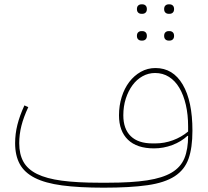

<svg xmlns="http://www.w3.org/2000/svg" viewBox="-20 -857 961 889"><path d="M460 12Q346 12 267.5 1.5Q189 -9 141 -33.5Q93 -58 71.5 -97.5Q50 -137 50 -194Q50 -237 60.5 -279Q71 -321 93 -369L111 -361Q89 -314 79 -274Q69 -234 69 -194Q69 -143 88.5 -108Q108 -73 151.5 -51.5Q195 -30 266 -20.5Q337 -11 440 -11H480Q590 -11 661.5 -22Q733 -33 775 -58Q817 -83 834 -124.5Q851 -166 851 -228H848Q819 -201 778 -185.5Q737 -170 693 -170Q614 -170 572.5 -210Q531 -250 531 -323Q531 -368 543.5 -408Q556 -448 578.5 -477.5Q601 -507 632 -524.5Q663 -542 700 -542Q781 -542 826 -465.5Q871 -389 871 -252Q871 -173 853 -122Q835 -71 789 -41Q743 -11 663 0.5Q583 12 460 12ZM700 -193Q741 -193 780.5 -207.5Q820 -222 851 -248V-272Q851 -326 840.5 -371.5Q830 -417 810.5 -450Q791 -483 762.5 -501Q734 -519 698 -519Q667 -519 640 -504Q613 -489 593.5 -462.5Q574 -436 562.5 -400.5Q551 -365 551 -323Q551 -260 585.5 -226.5Q620 -193 686 -193ZM761 -669Q752 -669 746 -674.5Q740 -680 740 -691Q740 -702 746 -707.5Q752 -713 761 -713H765Q774 -713 780 -707.5Q786 -702 786 -691Q786 -680 780 -674.5Q774 -669 765 -669ZM761 -793Q752 -793 746 -798.5Q740 -804 740 -815Q740 -826 746 -831.5Q752 -837 761 -837H765Q774 -837 780 -831.5Q786 -826 786 -815Q786 -804 780 -798.5Q774 -793 765 -793ZM635 -669Q626 -669 620 -674.5Q614 -680 614 -691Q614 -702 620 -707.5Q626 -713 635 -713H639Q648 -713 654 -707.5Q660 -702 660 -691Q660 -680 654 -674.5Q648 -669 639 -669ZM635 -793Q626 -793 620 -798.5Q614 -804 614 -815Q614 -826 620 -831.5Q626 -837 635 -837H639Q648 -837 654 -831.5Q660 -826 660 -815Q660 -804 654 -798.5Q648 -793 639 -793Z"/></svg>

Font: IBM Plex Sans Arabic Thin
Style: Regular
Weight: 100
Designer: Mike Abbink, Paul van der Laan, Pieter van Rosmalen, Wael Morcos, Khajak Apelian
Foundry: Bold Monday
Version: Version 1.101